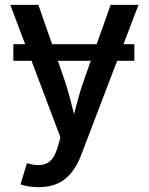

<svg xmlns="http://www.w3.org/2000/svg" viewBox="-20 -566 615 794"><path d="M535.6 -383.3V-314.5H464.4L315.4 75.7Q290.5 141.1 248.3 174.6Q206.1 208 140.1 208Q114.7 208 95 204.3Q75.2 200.7 64.9 196.3L91.3 108.9L103.5 111.8Q145 123 174.1 109.1Q203.1 95.2 218.3 42.5L230 2.4L110.4 -314.5H35.2V-383.3H84L22.5 -545.9H138.7L195.3 -383.3H379.9L437.5 -545.9H552.7L490.7 -383.3ZM355.5 -314.5H219.2L246.6 -235.8Q258.8 -199.7 268.1 -164.6Q277.3 -129.4 286.1 -94.2Q295.4 -129.4 305.2 -164.8Q314.9 -200.2 327.6 -235.8Z"/></svg>

Font: Inter Medium
Style: Regular
Weight: 500
Designer: Rasmus Andersson
Foundry: rsms
Version: Version 4.001;git-9221beed3